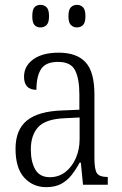

<svg xmlns="http://www.w3.org/2000/svg" viewBox="-20 -761 503 791"><path d="M170 10Q116 10 80 -29Q44 -68 44 -148Q44 -227 91.5 -265Q139 -303 238 -306L307 -309V-372Q307 -436 289.5 -471Q272 -506 219 -506Q168 -506 149 -476Q130 -446 130 -391Q79 -391 79 -445Q79 -489 117 -516.5Q155 -544 222 -544Q296 -544 332.5 -504.5Q369 -465 369 -372V-110Q369 -61 380 -46.5Q391 -32 421 -32H424V0H322L313 -91H308Q293 -63 275 -40Q257 -17 232 -3.5Q207 10 170 10ZM185 -31Q222 -31 249.5 -52.5Q277 -74 292.5 -109.5Q308 -145 308 -188V-277L248 -274Q169 -271 138 -238Q107 -205 107 -145Q107 -94 125.5 -62.5Q144 -31 185 -31ZM297 -648Q282 -648 272 -658Q262 -668 262 -694Q262 -721 272 -731Q282 -741 297 -741Q312 -741 322 -731Q332 -721 332 -694Q332 -668 322 -658Q312 -648 297 -648ZM147 -648Q131 -648 122 -658Q113 -668 113 -694Q113 -721 122 -731Q131 -741 147 -741Q162 -741 172 -731Q182 -721 182 -694Q182 -668 172 -658Q162 -648 147 -648Z"/></svg>

Font: Noto Serif Tamil Condensed Light
Style: Regular
Weight: 300
Width: 3
Designer: Indian Type Foundry, Tom Grace, and the Monotype Design Team
Foundry: Monotype Imaging Inc.
Version: Version 2.004; ttfautohint (v1.8.4.7-5d5b)